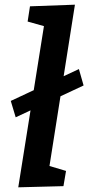

<svg xmlns="http://www.w3.org/2000/svg" viewBox="-20 -796 377 820"><path d="M58 4 177 -743 219 -670 98 -704 108 -769 300 -776 182 -28 138 -103 262 -66 251 -1ZM47 -295 26 -365 317 -501 337 -431Z"/></svg>

Font: Bitter Thin SemiBold
Style: Italic
Weight: 600
Italic angle: -9°
Version: Version 2.002